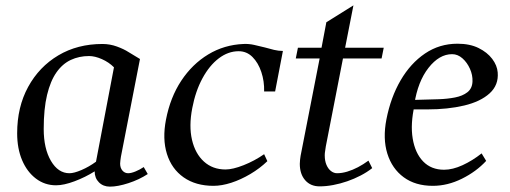

<svg xmlns="http://www.w3.org/2000/svg" viewBox="-20 -680 1901 716"><path d="M390 16Q365 16 349 0Q333 -16 333 -41Q298 -19 258 -4Q218 11 189 11Q147 11 114 -14Q81 -39 62.5 -82.5Q44 -126 44 -183Q44 -281 85 -356Q126 -431 197.5 -473.5Q269 -516 362 -516Q390 -516 416 -506.5Q442 -497 459 -486L502 -460L431 -96Q430 -89 429 -82Q428 -75 428 -70Q428 -54 436.5 -44Q445 -34 458 -34Q469 -34 485 -40.5Q501 -47 516 -57L531 -31Q499 -10 459 3Q419 16 390 16ZM239 -34Q256 -34 284 -46Q312 -58 338 -77L405 -429Q386 -448 360 -459.5Q334 -471 312 -471Q275 -471 244 -456.5Q213 -442 190.5 -410Q168 -378 155.5 -326Q143 -274 143 -199Q143 -126 170 -80Q197 -34 239 -34Z M776 13Q710 13 665 -18.5Q620 -50 602.5 -106Q585 -162 599 -234Q615 -317 656 -379Q697 -441 756.5 -477Q816 -513 888 -516Q908 -517 928 -512.5Q948 -508 968 -503Q985 -498 1002 -494Q1019 -490 1035 -490L1006 -339H965Q966 -377 954.5 -411.5Q943 -446 921.5 -467.5Q900 -489 870 -489Q831 -489 796 -462.5Q761 -436 735 -388Q709 -340 697 -277Q684 -210 696 -158.5Q708 -107 740.5 -77.5Q773 -48 821 -48Q848 -48 888.5 -64Q929 -80 965 -105L977 -79Q949 -52 913.5 -31Q878 -10 842.5 1.5Q807 13 776 13Z M1172 15Q1138 15 1118 -8Q1098 -31 1098 -69Q1098 -77 1099 -84.5Q1100 -92 1101 -99L1172 -462H1083L1091 -502H1179L1197 -597L1298 -660L1267 -502H1411L1403 -462H1259L1195 -134Q1194 -125 1192.5 -117Q1191 -109 1191 -101Q1191 -80 1197.5 -65Q1204 -50 1214.5 -42Q1225 -34 1237 -34Q1255 -34 1275 -40Q1295 -46 1315 -56.5Q1335 -67 1354 -81L1368 -53Q1349 -38 1325 -25.5Q1301 -13 1275 -4Q1249 5 1222.5 10Q1196 15 1172 15Z M1594 13Q1529 13 1485.5 -19Q1442 -51 1424.5 -107Q1407 -163 1421 -235Q1437 -317 1474 -380.5Q1511 -444 1565 -480.5Q1619 -517 1686 -517Q1732 -517 1764.5 -501Q1797 -485 1815.5 -460.5Q1834 -436 1836 -410Q1840 -363 1806 -332Q1772 -301 1711 -286.5Q1650 -272 1574 -272H1505L1526 -288Q1510 -218 1519 -163.5Q1528 -109 1558 -78Q1588 -47 1636 -47Q1668 -47 1705 -64Q1742 -81 1776 -108L1793 -80Q1756 -40 1702.5 -13.5Q1649 13 1594 13ZM1525 -291 1510 -307 1616 -310Q1648 -311 1676.5 -316.5Q1705 -322 1723 -336Q1741 -350 1742 -376Q1743 -400 1732.5 -423.5Q1722 -447 1704.5 -462.5Q1687 -478 1666 -478Q1618 -478 1578 -427Q1538 -376 1525 -291Z"/></svg>

Font: Wittgenstein
Style: Italic
Weight: 400
Italic angle: -11°
Designer: Jörg Drees
Foundry: Jörg Drees
Version: Version 1.500